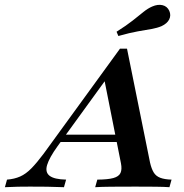

<svg xmlns="http://www.w3.org/2000/svg" viewBox="-85 -779 767 799"><path d="M-64.6 0 -55.8 -31.5Q-25 -33.9 -1.1 -44.5Q22.8 -55.1 45.6 -78.4Q68.3 -101.6 96.1 -138.7L414.4 -576.6H443.5L539.3 -102.8Q545.1 -77.3 554.4 -61.7Q563.7 -46.1 581.8 -39.2Q599.9 -32.3 628.9 -31.5L620.1 0Q598 -1.6 561.5 -2Q524.9 -2.4 478.5 -2.4Q420.5 -2.4 377.8 -2Q335.2 -1.6 311.1 0L320 -31.5Q363.9 -31.8 386.7 -38.1Q409.5 -44.4 416.4 -59.1Q423.3 -73.9 418.4 -99.2L348.1 -453L379 -480L154.2 -170.1Q120.1 -122.6 111.1 -92.5Q102 -62.4 121.4 -47.5Q140.7 -32.6 190.1 -31.5L181.2 0Q145.7 -1.6 110.2 -2Q74.6 -2.4 39.6 -2.4Q14.9 -2.4 -10.1 -2Q-35.2 -1.6 -64.6 0ZM155.1 -188 176 -218.6H433.3L438.7 -188ZM407.6 -629.2 400 -646.9Q441.5 -673.1 467.5 -693.7Q493.4 -714.3 512 -729.3Q530.5 -744.2 548.4 -751.9Q571.6 -762 591.1 -757.5Q610.6 -753 619.5 -733.9Q627.6 -715.2 619.1 -698.1Q610.5 -681.1 587.3 -670.2Q569 -662.5 545.2 -658.3Q521.4 -654.2 488.5 -648.5Q455.6 -642.7 407.6 -629.2Z"/></svg>

Font: Playfair 5pt SemiExpanded Light 12pt
Style: Italic
Weight: 300
Italic angle: -15.6°
Version: Version 2.000;gftools[0.9.28]